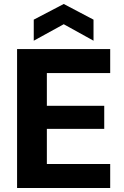

<svg xmlns="http://www.w3.org/2000/svg" viewBox="-20 -947 627 967"><path d="M66 0V-700H535V-579H216V-414H505V-298H216V-121H535V0ZM150 -742V-848L301 -927L451 -848V-742L301 -825Z"/></svg>

Font: DM Sans 17pt Black
Style: Regular
Weight: 900
Version: Version 4.004;gftools[0.9.30]